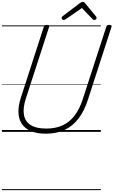

<svg xmlns="http://www.w3.org/2000/svg" viewBox="-20 -1393 1199 2028"><path d="M464 19Q370 19 307 -8Q244 -35 211 -84Q178 -133 175 -202.5Q172 -272 199 -357L443 -1111Q446 -1121 453 -1125.5Q460 -1130 476 -1130Q490 -1130 496.5 -1125.5Q503 -1121 499 -1110L253 -352Q221 -254 232.5 -182.5Q244 -111 302.5 -73Q361 -35 468 -35Q566 -35 640 -68.5Q714 -102 767 -171Q820 -240 854 -345L1103 -1111Q1106 -1121 1113 -1125.5Q1120 -1130 1135 -1130Q1165 -1130 1158 -1110L909 -341Q870 -220 808.5 -140Q747 -60 661.5 -20.5Q576 19 464 19ZM653 -1182Q644 -1182 637.5 -1189Q631 -1196 631 -1204Q631 -1209 633.5 -1212.5Q636 -1216 640 -1221L824 -1360Q834 -1367 840.5 -1370Q847 -1373 855 -1373Q862 -1373 868 -1369.5Q874 -1366 879 -1359L995 -1218Q998 -1214 999 -1210Q1000 -1206 1000 -1202Q1000 -1193 992 -1187.5Q984 -1182 976 -1182Q971 -1182 966 -1184.5Q961 -1187 957 -1192L845 -1308L675 -1191Q668 -1186 663 -1184Q658 -1182 653 -1182ZM0 605H1045V615H0ZM0 -20H1045V0H0ZM0 -505H1045V-500H0ZM0 -1125H1045V-1115H0Z"/></svg>

Font: Playwrite CU Guides
Style: Regular
Weight: 400
Designer: Veronika Burian, José Scaglione
Foundry: TypeTogether
Version: Version 1.003